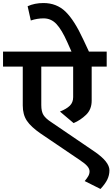

<svg xmlns="http://www.w3.org/2000/svg" viewBox="-41 -1002 741 1265"><path d="M680 120Q680 152 666 181Q652 210 621 243L517 191Q533 172 541 157.5Q549 143 549 127Q549 110 534 92.5Q519 75 484 52L227 -122Q163 -166 136 -206.5Q109 -247 109 -307V-563H-21V-662H430L402 -725Q366 -806 331 -843.5Q296 -881 246 -881Q204 -881 162 -867L141 -961Q187 -982 245 -982Q332 -982 390.5 -925.5Q449 -869 508 -741L545 -662H662V-563H563V-339Q563 -281 526 -245.5Q489 -210 444 -191L354 -267Q397 -284 419 -305.5Q441 -327 441 -362V-563H231V-310Q231 -267 245.5 -244Q260 -221 297 -197L582 -3Q680 64 680 120Z"/></svg>

Font: MartelSansBold
Style: Bold
Weight: 700
Designer: Dan Reynolds and Mathieu Réguer
Foundry: Dan Reynolds and Mathieu Réguer
Version: Version 1.002; ttfautohint (v1.1) -l 5 -r 5 -G 72 -x 0 -D la